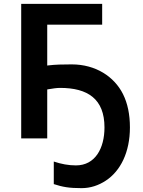

<svg xmlns="http://www.w3.org/2000/svg" viewBox="-20 -726 743 996"><path d="M374 132C335 132 298 125 259 112V229C305 244 338 250 403 250C449 250 491 236 529 211C605 161 654 64 654 -65C654 -132 642 -190 618 -238C573 -328 477 -392 352 -392C305 -392 266 -391 233 -387L225 -386V-598H510V-706H90V-8H225V-262L231 -263C254 -267 275 -270 292 -270C435 -270 522 -213 522 -65C522 43 474 132 374 132Z"/></svg>

Font: Passageway
Style: Light
Weight: 700
Foundry: Ascender Corporation
Version: Version 1.11